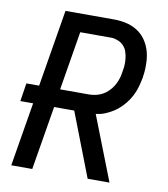

<svg xmlns="http://www.w3.org/2000/svg" viewBox="-82 -805 765 874"><g transform="rotate(10 300.0 -367.5)"><path d="M29 0 78 -295H19L32 -379H91L150 -735H371Q389 -735 406.5 -733Q424 -731 440 -726.5Q456 -722 470.5 -714.5Q485 -707 497.5 -696.5Q510 -686 519.5 -673Q529 -660 536 -645Q543 -630 547 -614Q551 -598 552.5 -581Q554 -564 553.5 -543.5Q553 -523 551 -512L549 -496Q545 -475 539 -453.5Q533 -432 522.5 -411.5Q512 -391 497.5 -373Q483 -355 465.5 -340.5Q448 -326 423.5 -314Q399 -302 384 -300L367 -297L483 0H382L268 -295H175L126 0ZM188 -379H324Q339 -379 355 -383Q371 -387 384.5 -394.5Q398 -402 410 -414Q422 -426 430.5 -439.5Q439 -453 445 -470.5Q451 -488 452 -498L454 -510Q456 -519 457 -529Q458 -539 458 -548.5Q458 -558 457 -567Q456 -576 454 -585Q452 -594 449 -602.5Q446 -611 441 -618Q436 -625 429.5 -631Q423 -637 415 -641Q407 -645 396.5 -648Q386 -651 380 -651H233Z"/></g></svg>

Font: Iosevka Aile Medium Oblique
Style: Regular
Weight: 500
Italic angle: -9°
Designer: Belleve Invis
Foundry: Belleve Invis
Version: Version 31.1.0; ttfautohint (v1.8.4)